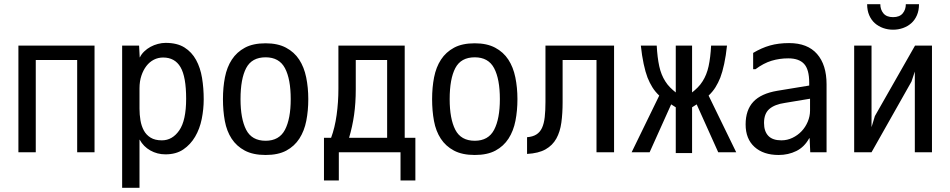

<svg xmlns="http://www.w3.org/2000/svg" viewBox="-20 -744 4540 918"><path d="M432 -526V-16H349V-457H151V-16H68V-526Z M647 -224Q647 -196 651.5 -169Q656 -142 667.5 -120.5Q679 -99 700 -86Q721 -73 754 -73Q804 -73 837 -120.5Q870 -168 870 -272Q870 -377 843 -423Q816 -469 760 -469Q736 -469 715.5 -458.5Q695 -448 680 -428.5Q665 -409 656 -382Q647 -355 647 -322ZM771 -6Q732 -6 699 -24.5Q666 -43 648 -76H647V154H564V-526H645L648 -470H649Q656 -485 669.5 -498Q683 -511 699.5 -520Q716 -529 735 -534Q754 -539 772 -539Q827 -539 862 -517Q897 -495 917.5 -457.5Q938 -420 946 -371.5Q954 -323 954 -269Q954 -222 944.5 -175Q935 -128 913 -90.5Q891 -53 856.5 -29.5Q822 -6 771 -6Z M1250 -3Q1190 -3 1150.5 -24Q1111 -45 1087.5 -81Q1064 -117 1055 -165.5Q1046 -214 1046 -270Q1046 -326 1055.5 -374.5Q1065 -423 1088.5 -459Q1112 -495 1151 -516Q1190 -537 1250 -537Q1308 -537 1347.5 -516Q1387 -495 1410.5 -459Q1434 -423 1444 -374Q1454 -325 1454 -270Q1454 -215 1444.5 -166.5Q1435 -118 1411.5 -81.5Q1388 -45 1349 -24Q1310 -3 1250 -3ZM1250 -71Q1315 -71 1342.5 -123.5Q1370 -176 1370 -270Q1370 -366 1342.5 -418Q1315 -470 1250 -470Q1184 -470 1157 -418.5Q1130 -367 1130 -270Q1130 -176 1157 -123.5Q1184 -71 1250 -71Z M1598 -320V-526H1915V-85H1966V119H1895V-16H1600V119H1529V-85H1563Q1581 -133 1589.5 -194.5Q1598 -256 1598 -320ZM1831 -85V-457H1681V-318Q1681 -251 1673 -195Q1665 -139 1649 -85Z M2250 -3Q2190 -3 2150.5 -24Q2111 -45 2087.5 -81Q2064 -117 2055 -165.5Q2046 -214 2046 -270Q2046 -326 2055.5 -374.5Q2065 -423 2088.5 -459Q2112 -495 2151 -516Q2190 -537 2250 -537Q2308 -537 2347.5 -516Q2387 -495 2410.5 -459Q2434 -423 2444 -374Q2454 -325 2454 -270Q2454 -215 2444.5 -166.5Q2435 -118 2411.5 -81.5Q2388 -45 2349 -24Q2310 -3 2250 -3ZM2250 -71Q2315 -71 2342.5 -123.5Q2370 -176 2370 -270Q2370 -366 2342.5 -418Q2315 -470 2250 -470Q2184 -470 2157 -418.5Q2130 -367 2130 -270Q2130 -176 2157 -123.5Q2184 -71 2250 -71Z M2500 -88Q2527 -90 2544.5 -101Q2562 -112 2571.5 -132.5Q2581 -153 2584.5 -184Q2588 -215 2588 -257V-526H2916V-16H2832V-457H2670V-255Q2670 -202 2664 -158Q2658 -114 2640 -81.5Q2622 -49 2588.5 -30Q2555 -11 2500 -8Z M3289 -12H3211V-231L3189 -245L3086 -16H3000L3132 -287Q3112 -306 3099 -327Q3086 -348 3076 -373Q3066 -399 3057.5 -438.5Q3049 -478 3044 -526H3120Q3123 -469 3132 -427.5Q3141 -386 3161 -355Q3171 -339 3184 -326Q3197 -313 3211 -302V-526H3289V-302Q3303 -313 3316 -326Q3329 -339 3339 -355Q3359 -386 3368 -427.5Q3377 -469 3380 -526H3456Q3451 -478 3442.5 -438.5Q3434 -399 3424 -373Q3414 -348 3401 -327Q3388 -306 3368 -287L3500 -16H3414L3311 -245L3289 -231Z M3853 -215V-272L3733 -252Q3684 -245 3658.5 -223Q3633 -201 3633 -156Q3633 -116 3653.5 -94.5Q3674 -73 3716 -73Q3744 -73 3769 -85Q3794 -97 3812.5 -116.5Q3831 -136 3842 -162Q3853 -188 3853 -215ZM3581 -413V-491Q3621 -515 3661.5 -526.5Q3702 -538 3753 -538Q3841 -538 3886.5 -486Q3932 -434 3932 -341V-16H3854L3851 -83H3849Q3826 -41 3787.5 -22Q3749 -3 3703 -3Q3630 -3 3587.5 -41.5Q3545 -80 3545 -149Q3545 -218 3582 -257.5Q3619 -297 3697 -310L3849 -335V-349Q3849 -412 3824.5 -438.5Q3800 -465 3749 -465Q3707 -465 3669 -453.5Q3631 -442 3592 -413Z M4147 -136 4163 -189 4355 -526H4436V-16H4354V-402L4338 -354L4147 -16H4064V-526H4147ZM4374 -724Q4374 -694 4364 -671Q4354 -648 4337 -633Q4320 -618 4297.5 -610Q4275 -602 4250 -602Q4225 -602 4202.5 -610Q4180 -618 4163 -633Q4146 -648 4136 -671Q4126 -694 4126 -724H4189Q4189 -698 4204 -680Q4219 -662 4250 -662Q4281 -662 4296 -680Q4311 -698 4311 -724Z"/></svg>

Font: D2Coding ligature
Style: Regular
Weight: 400
Monospace: yes
Designer: Yong-Rak Park; Jeong-Hwan Yoon; Sang-Min Lee;
Foundry: NHN Corporation
Version: Version 1.3.2; Build 20180524